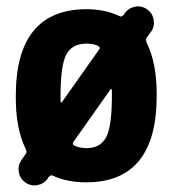

<svg xmlns="http://www.w3.org/2000/svg" viewBox="-20 -559 540 599"><path d="M329.1 -259.8V-278.3Q329.1 -280.3 327.1 -280.8Q325.2 -281.2 324.2 -279.3L209 -116.2Q204.1 -109.4 210.9 -105.5Q223.6 -97.7 249 -96.7Q293 -96.7 311 -130.4Q329.1 -164.1 329.1 -259.8ZM168.9 -259.8V-242.2Q168.9 -240.2 170.9 -239.7Q172.9 -239.3 173.8 -241.2L289.1 -404.3Q293.9 -411.1 287.1 -415Q274.4 -422.9 249 -422.9Q205.1 -422.9 187 -389.2Q168.9 -355.5 168.9 -259.8ZM451.2 -460 437.5 -441.4Q433.6 -436.5 437.5 -425.8Q469.7 -361.3 468.8 -259.8Q468.8 9.8 249 9.8Q189.5 9.8 145.5 -10.7Q138.7 -14.6 131.8 -6.8L128.9 -2Q117.2 14.6 96.7 18.6Q76.2 22.5 59.1 10.3Q42 -2 38.6 -22.5Q35.2 -43 46.9 -59.6L60.5 -79.1Q64.5 -84 60.5 -93.8Q28.3 -158.2 29.3 -259.8Q29.3 -529.3 249 -530.3Q308.6 -530.3 352.5 -508.8Q359.4 -504.9 366.2 -512.7L369.1 -517.6Q380.9 -534.2 401.4 -538.1Q421.9 -542 439 -529.8Q456.1 -517.6 459.5 -497.1Q462.9 -476.6 451.2 -460Z"/></svg>

Font: Rounded Mgen+ 2m bold
Style: Bold
Weight: 700
Designer: [Source Han Sans]
Ryoko NISHIZUKA  (kana & ideographs); Paul D. Hunt (Latin, Greek & Cyrillic); Wenlong ZHANG  (bopomofo
Version: Version 1.059.20150602